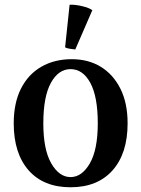

<svg xmlns="http://www.w3.org/2000/svg" viewBox="-20 -777 597 811"><path d="M278 14Q164 14 101 -57.5Q38 -129 38 -256Q38 -342 68.5 -402.5Q99 -463 154.5 -495Q210 -527 283 -527Q353 -527 405.5 -495Q458 -463 488.5 -402.5Q519 -342 519 -256Q519 -129 455.5 -57.5Q392 14 278 14ZM278 -29Q326 -29 359.5 -87Q393 -145 393 -256Q393 -369 361.5 -427Q330 -485 278 -485Q227 -485 195 -427Q163 -369 163 -256Q163 -145 196.5 -87Q230 -29 278 -29ZM298 -568Q288 -569 275 -571Q262 -573 255 -577L274 -757Q298 -758 327 -751Q356 -744 370 -734Z"/></svg>

Font: Arima SemiBold
Style: Regular
Weight: 600
Designer: Joana Correia and Natanael Gama
Foundry: NDISCOVER
Version: Version 1.101;gftools[0.9.23]